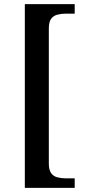

<svg xmlns="http://www.w3.org/2000/svg" viewBox="-20 -780 418 928"><path d="M100 128V-760H341V-714H298Q276 -714 257 -709Q238 -704 227 -689Q216 -674 216 -642V10Q216 41 227 56.5Q238 72 257 77Q276 82 298 82H341V128Z"/></svg>

Font: Noto Rashi Hebrew Medium
Style: Regular
Weight: 500
Version: Version 1.006